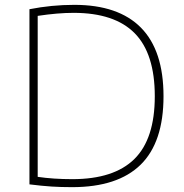

<svg xmlns="http://www.w3.org/2000/svg" viewBox="-20 -767 758 792"><path d="M101.5 -6.5V-729Q193 -747 286.5 -747Q468.5 -747 561.5 -652.8Q654.5 -558.5 654.5 -370Q654.5 -180 560 -87.5Q465.5 5 277.5 5Q231.5 5 192.5 2.5Q153.5 0 101.5 -6.5ZM618.5 -370Q618.5 -546 535.5 -630Q452.5 -714 283.5 -714Q218.5 -714 135.5 -701.5V-37.5Q199.5 -28 278.5 -28Q450 -28 534.2 -111Q618.5 -194 618.5 -370Z"/></svg>

Font: Encode Sans Semi Expanded Thin
Style: Regular
Weight: 250
Width: 6
Designer: Multiple Designers
Foundry: Impallari Type
Version: Version 2.000